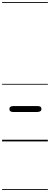

<svg xmlns="http://www.w3.org/2000/svg" viewBox="-25 -1349 476 1832"><path d="M101 -280.5Q82.5 -280.5 73.5 -287.5Q64.5 -294.5 64.5 -309.5Q64.5 -323 74.2 -330Q84 -337 103.5 -337H332.5Q352 -337 361.2 -330.2Q370.5 -323.5 370.5 -309.5Q370.5 -295 360 -287.8Q349.5 -280.5 330 -280.5ZM101 -280.5Q82.5 -280.5 73.5 -287.5Q64.5 -294.5 64.5 -309.5Q64.5 -323 74.2 -330Q84 -337 103.5 -337H332.5Q352 -337 361.2 -330.2Q370.5 -323.5 370.5 -309.5Q370.5 -295 360 -287.8Q349.5 -280.5 330 -280.5ZM-5 455H431.5V463H-5ZM-5 -16H431.5V0H-5ZM-5 -549H431.5V-541H-5ZM-5 -1329H431.5V-1321H-5Z"/></svg>

Font: Edu SA Dotted Guide
Style: Regular
Weight: 400
Designer: Tina and Corey Anderson, Eben Sorkin, Mirko Velimirovic
Foundry: Google for Education
Version: Version 2.000